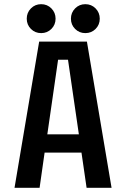

<svg xmlns="http://www.w3.org/2000/svg" viewBox="-20 -899 610 919"><path d="M226 -760.5Q206 -740.5 177 -740.5Q148 -740.5 128 -760.5Q108 -780.5 108 -809.5Q108 -838.5 128 -858.8Q148 -879 177 -879Q206 -879 226 -858.8Q246 -838.5 246 -809.5Q246 -780.5 226 -760.5ZM437.5 -760.5Q417.5 -740.5 388.5 -740.5Q359.5 -740.5 339.5 -760.5Q319.5 -780.5 319.5 -809.5Q319.5 -838.5 339.5 -858.8Q359.5 -879 388.5 -879Q417.5 -879 437.5 -858.8Q457.5 -838.5 457.5 -809.5Q457.5 -780.5 437.5 -760.5ZM394.5 0 370 -168.5H193.5L169.5 0H49.5L167.5 -700H396L514 0ZM258 -613 206.5 -256H357.5L305.5 -613Z"/></svg>

Font: League Mono Narrow Medium
Style: Regular
Weight: 500
Width: 3
Designer: Tyler Finck
Foundry: The League of Moveable Type / Tyler Finck
Version: Version 2.210